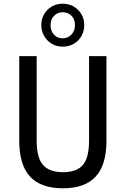

<svg xmlns="http://www.w3.org/2000/svg" viewBox="-20 -1008 680 1037"><path d="M320 9Q201 9 142.5 -54Q84 -117 84 -248V-705H178V-249Q178 -156 212.5 -117Q247 -78 320 -78Q394 -78 427.5 -117Q461 -156 461 -249V-705H555V-248Q555 -117 496.5 -54Q438 9 320 9ZM319 -756Q285 -756 259.5 -771.5Q234 -787 218.5 -813.5Q203 -840 203 -872Q203 -905 218 -931Q233 -957 259 -972.5Q285 -988 319 -988Q352 -988 378.5 -972.5Q405 -957 420 -931Q435 -905 435 -872Q435 -840 420 -813.5Q405 -787 378.5 -771.5Q352 -756 319 -756ZM318 -801Q347 -801 366 -821.5Q385 -842 385 -872Q385 -904 366 -923Q347 -942 318 -942Q291 -942 272 -922.5Q253 -903 253 -873Q253 -841 271.5 -821Q290 -801 318 -801Z"/></svg>

Font: Nunito Sans 7pt Condensed Medium
Style: Regular
Weight: 500
Width: 3
Designer: Vernon Adams
Foundry: Vernon Adams
Version: Version 3.101;gftools[0.9.27]